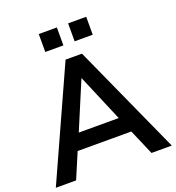

<svg xmlns="http://www.w3.org/2000/svg" viewBox="-158 -1031 1060 1156"><g transform="rotate(-20 372.0 -452.5)"><path d="M1 0 320 -705H425L744 0H614L529 -198L583 -163H161L215 -198L131 0ZM371 -566 231 -233 205 -265H539L514 -233L373 -566ZM409 -790V-905H525V-790ZM221 -790V-905H337V-790Z"/></g></svg>

Font: Nunito Sans 12pt ExtraLight
Style: Regular
Weight: 200
Designer: Vernon Adams
Foundry: Vernon Adams
Version: Version 3.101;gftools[0.9.27]